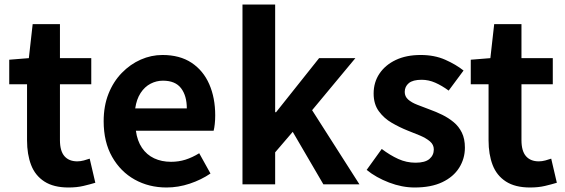

<svg xmlns="http://www.w3.org/2000/svg" viewBox="-20 -818 2509 852"><path d="M284 14Q218 14 177 -12.5Q136 -39 118 -86Q100 -133 100 -195V-444H21V-553L108 -560L125 -711H246V-560H385V-444H246V-196Q246 -148 266 -125Q286 -102 323 -102Q337 -102 352 -106Q367 -110 378 -114L403 -7Q380 0 350.5 7Q321 14 284 14Z M719 14Q641 14 578 -21Q515 -56 477.5 -122Q440 -188 440 -280Q440 -348 461.5 -402Q483 -456 520.5 -494.5Q558 -533 604.5 -553.5Q651 -574 701 -574Q778 -574 830 -539.5Q882 -505 908.5 -444.5Q935 -384 935 -306Q935 -286 933 -267.5Q931 -249 928 -238H583Q589 -193 610 -162Q631 -131 664 -115.5Q697 -100 739 -100Q773 -100 803 -109.5Q833 -119 864 -138L914 -48Q873 -20 822 -3Q771 14 719 14ZM580 -337H809Q809 -393 783.5 -426.5Q758 -460 703 -460Q674 -460 648 -446.5Q622 -433 604 -405.5Q586 -378 580 -337Z M1056 0V-798H1201V-320H1205L1396 -560H1557L1365 -329L1575 0H1415L1279 -233L1201 -142V0Z M1820 14Q1764 14 1706.5 -8Q1649 -30 1607 -64L1674 -157Q1711 -129 1747.5 -112.5Q1784 -96 1824 -96Q1866 -96 1885.5 -112.5Q1905 -129 1905 -155Q1905 -176 1888 -190.5Q1871 -205 1844 -216.5Q1817 -228 1788 -239Q1753 -253 1718.5 -273Q1684 -293 1661 -324.5Q1638 -356 1638 -403Q1638 -453 1664 -491.5Q1690 -530 1736.5 -552Q1783 -574 1847 -574Q1908 -574 1955.5 -553Q2003 -532 2037 -505L1971 -416Q1941 -438 1911.5 -451Q1882 -464 1851 -464Q1812 -464 1794 -449Q1776 -434 1776 -410Q1776 -390 1791 -376.5Q1806 -363 1832 -353Q1858 -343 1887 -332Q1915 -322 1942.5 -308.5Q1970 -295 1993 -276Q2016 -257 2029.5 -229.5Q2043 -202 2043 -163Q2043 -114 2017.5 -73.5Q1992 -33 1942.5 -9.5Q1893 14 1820 14Z M2332 14Q2266 14 2225 -12.5Q2184 -39 2166 -86Q2148 -133 2148 -195V-444H2069V-553L2156 -560L2173 -711H2294V-560H2433V-444H2294V-196Q2294 -148 2314 -125Q2334 -102 2371 -102Q2385 -102 2400 -106Q2415 -110 2426 -114L2451 -7Q2428 0 2398.5 7Q2369 14 2332 14Z"/></svg>

Font: Noto Sans HK Thin
Style: Bold
Weight: 700
Version: Version 2.004-H2;hotconv 1.0.118;makeotfexe 2.5.65603